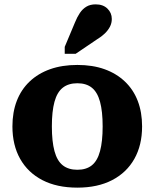

<svg xmlns="http://www.w3.org/2000/svg" viewBox="-20 -849 709 881"><path d="M632 -269Q632 -183 596.5 -120Q561 -57 494.5 -22.5Q428 12 335 12Q241 12 174.5 -22.5Q108 -57 72.5 -120Q37 -183 37 -269Q37 -334 57 -386Q77 -438 116 -475Q155 -512 210 -531.5Q265 -551 335 -551Q405 -551 459.5 -531.5Q514 -512 553 -475Q592 -438 612 -386Q632 -334 632 -269ZM218 -269Q218 -200 230 -155.5Q242 -111 268 -90.5Q294 -70 335 -70Q376 -70 401.5 -90.5Q427 -111 439 -155.5Q451 -200 451 -269Q451 -338 439 -382Q427 -426 401.5 -446.5Q376 -467 335 -467Q294 -467 268 -446.5Q242 -426 230 -382Q218 -338 218 -269ZM324 -746Q334 -771 346.5 -789.5Q359 -808 376.5 -818.5Q394 -829 419 -829Q453 -829 473 -809.5Q493 -790 493 -762Q493 -743 484.5 -726.5Q476 -710 461 -695.5Q446 -681 426 -669L327 -602H277V-634Z"/></svg>

Font: Roboto Serif 20pt
Style: Bold
Weight: 700
Version: Version 1.008